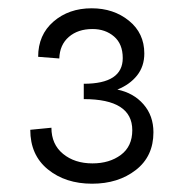

<svg xmlns="http://www.w3.org/2000/svg" viewBox="-20 -925 449 463"><path d="M53 -612 104 -617Q104 -577 132 -554Q160 -531 203 -531Q244 -531 271.5 -551.5Q299 -572 299 -611Q299 -686 182 -686V-723Q276 -723 276 -785Q276 -819 255 -837Q234 -855 203 -855Q168 -855 146 -836Q124 -817 123 -784L72 -788Q72 -841 109 -873Q146 -905 201 -905Q254 -905 291 -875Q328 -845 328 -796Q328 -765 310.5 -743Q293 -721 263 -709Q302 -701 326 -673.5Q350 -646 350 -606Q350 -548 307.5 -515Q265 -482 202 -482Q138 -482 95.5 -516.5Q53 -551 53 -612Z"/></svg>

Font: Hanken Grotesk Medium
Style: Regular
Weight: 500
Designer: Alfredo Marco Pradil
Foundry: Hanken Design Co.
Version: Version 3.014